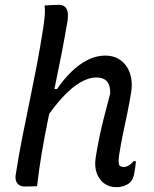

<svg xmlns="http://www.w3.org/2000/svg" viewBox="-20 -773 640 798"><path d="M165 -750Q176 -751 186 -751.5Q196 -752 206 -752.5Q216 -753 225 -753Q238 -753 247.5 -746.5Q257 -740 260.5 -726Q264 -712 261 -688Q249 -617 235.5 -547.5Q222 -478 207.5 -409.5Q193 -341 179 -273Q165 -205 153.5 -137Q142 -69 134 1Q126 1 117 1.5Q108 2 99.5 2Q91 2 82 2Q68 2 59.5 -4Q51 -10 47 -20.5Q43 -31 45 -45Q57 -123 72 -199Q87 -275 102.5 -349.5Q118 -424 132.5 -499.5Q147 -575 159 -653Q164 -685 166 -709Q168 -733 165 -750ZM417 -542Q448 -542 470.5 -529.5Q493 -517 507 -495.5Q521 -474 525.5 -446.5Q530 -419 525 -389Q518 -345 509 -302Q500 -259 491 -216Q482 -173 475 -128Q473 -114 473 -103.5Q473 -93 476 -85Q480 -82 484.5 -80.5Q489 -79 495 -79Q503 -79 510 -82.5Q517 -86 523.5 -91.5Q530 -97 535 -103H545Q544 -90 542 -76.5Q540 -63 537 -47Q534 -34 529 -25.5Q524 -17 515 -10Q507 -4 493 0.5Q479 5 464 5Q434 5 412.5 -11Q391 -27 381.5 -55Q372 -83 378 -120Q385 -164 393.5 -205Q402 -246 413.5 -290Q425 -334 438 -384Q439 -418 424.5 -434.5Q410 -451 381 -451Q348 -451 312 -429.5Q276 -408 239 -367.5Q202 -327 165 -272L188 -403H217Q245 -444 277.5 -475.5Q310 -507 345.5 -524.5Q381 -542 417 -542Z"/></svg>

Font: Rec Mono Semicasual
Style: Italic
Weight: 400
Italic angle: -10°
Version: Version 1.085; ttfautohint (v1.8.4.7-5d5b)